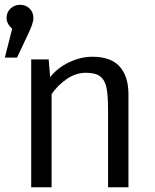

<svg xmlns="http://www.w3.org/2000/svg" viewBox="-20 -791 655 811"><path d="M121 -715.9Q121 -703.1 115.6 -686.9Q110.3 -670.8 93.8 -636.4L51.8 -547.7H0.5L31.3 -669.2Q7.7 -690.8 7.7 -715.9Q7.7 -739.5 24.6 -755.1Q41.5 -770.8 65.1 -770.8Q88.7 -770.8 104.9 -755.1Q121 -739.5 121 -715.9ZM111.8 0V-540H185.6L191.8 -465.1Q224.1 -505.6 273.1 -528.5Q322.1 -551.3 370.3 -551.3Q447.7 -551.3 485.1 -510.3Q522.6 -469.2 522.6 -392.3V0H436.4V-328.7Q436.4 -388.7 429.7 -420.8Q423.1 -452.8 403.3 -468.2Q383.6 -483.6 343.6 -483.6Q300 -483.6 261.5 -456.9Q223.1 -430.3 197.9 -393.3V0Z"/></svg>

Font: Fira Code
Style: Regular
Weight: 400
Designer: Carrois Corporate, Edenspiekermann AG, Nikita Prokopov
Foundry: Carrois Corporate, Edenspiekermann AG, Nikita Prokopov
Version: Version 5.002